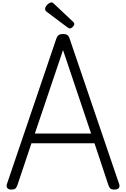

<svg xmlns="http://www.w3.org/2000/svg" viewBox="-20 -1553 1043 1587"><path d="M76 14Q50 14 40.5 1.5Q31 -11 37 -31L445 -1232Q453 -1255 465.5 -1263.5Q478 -1272 501 -1272Q525 -1272 537 -1263.5Q549 -1255 556 -1232L965 -31Q972 -11 961.5 1.5Q951 14 925 14Q903 14 893 5.5Q883 -3 876 -23L761 -369H240L124 -23Q117 -3 107.5 5.5Q98 14 76 14ZM268 -449H733L501 -1139ZM556 -1318Q552 -1318 547.5 -1321Q543 -1324 536 -1328L368 -1454Q358 -1462 355.5 -1467Q353 -1472 353 -1479Q353 -1491 361.5 -1503Q370 -1515 382.5 -1524Q395 -1533 404 -1533Q412 -1533 416.5 -1530Q421 -1527 426 -1522L584 -1373Q591 -1367 592.5 -1362.5Q594 -1358 594 -1354Q594 -1344 581.5 -1331Q569 -1318 556 -1318Z"/></svg>

Font: Playwrite VN
Style: Regular
Weight: 400
Designer: Veronika Burian, José Scaglione
Foundry: TypeTogether
Version: Version 1.002